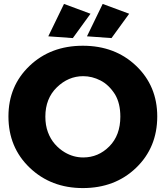

<svg xmlns="http://www.w3.org/2000/svg" viewBox="-20 -945 844 978"><path d="M402 13Q240 13 131.5 -90.5Q23 -194 23 -352Q23 -507 130.5 -609.5Q238 -712 402 -712Q566 -712 673.5 -609.5Q781 -507 781 -352Q781 -194 673.5 -90.5Q566 13 402 13ZM404 -143Q481 -143 537 -199.5Q593 -256 593 -351Q593 -418.5 566 -464Q535 -513 492 -535Q449 -557 404 -557Q328 -557 269.5 -500Q211 -443 211 -351Q211 -307 224 -272Q237 -237 259.5 -211.2Q282 -185.5 310 -169Q354 -143 404 -143ZM351 -751 226 -760 306 -925 441 -875ZM548 -751 423 -760 503 -925 638 -875Z"/></svg>

Font: Argentum Novus
Style: Bold
Weight: 700
Designer: Julieta Ulanovsky (font) & Cristiano Sobral (main changes)
Foundry: Julieta Ulanovsky (font) & Cristiano Sobral (main changes)
Version: Version 3.00;November 27, 2020;FontCreator 13.0.0.2655 64-bi